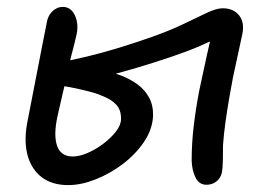

<svg xmlns="http://www.w3.org/2000/svg" viewBox="-20 -525 769 557"><path d="M178 12Q131 12 101 -11Q71 -34 60 -74.5Q49 -115 59 -169Q72 -236 84 -297.5Q96 -359 104.5 -403Q113 -447 116 -461Q118 -473 124.5 -483Q131 -493 141 -499Q151 -505 162 -505Q185 -505 196.5 -482Q208 -459 203 -429Q197 -401 186.5 -362Q176 -323 170 -288Q167 -276 162.5 -256.5Q158 -237 153.5 -217.5Q149 -198 146 -184Q135 -131 146 -101Q157 -71 191 -71Q210 -71 233.5 -81Q257 -91 279 -107.5Q301 -124 316 -143Q331 -162 331 -179Q332 -205 317.5 -221Q303 -237 276 -247Q261 -254 237 -260Q213 -266 186 -271.5Q159 -277 134 -279L151 -344Q187 -350 232.5 -361Q278 -372 327 -387Q376 -402 421 -418Q472 -436 511.5 -455Q551 -474 579.5 -487.5Q608 -501 626 -501Q657 -501 673.5 -480.5Q690 -460 683 -426Q676 -394 669.5 -363.5Q663 -333 656 -301Q651 -275 645 -240.5Q639 -206 634 -170Q629 -134 627 -104Q627 -84 626.5 -60.5Q626 -37 624 -26Q622 -15 615.5 -6.5Q609 2 599.5 6.5Q590 11 579 11Q558 11 547.5 -9.5Q537 -30 536 -59Q536 -109 542 -159.5Q548 -210 558 -262Q563 -284 568.5 -311Q574 -338 580 -364Q586 -390 590.5 -410.5Q595 -431 597 -440L617 -419Q594 -406 557.5 -390.5Q521 -375 475 -359.5Q429 -344 379 -329Q329 -314 278.5 -301.5Q228 -289 182 -282L192 -318Q200 -319 216.5 -320.5Q233 -322 255 -322Q267 -322 288.5 -318Q310 -314 333.5 -305Q357 -296 378.5 -280.5Q400 -265 412.5 -242Q425 -219 424 -188Q422 -149 397.5 -113Q373 -77 336 -49Q299 -21 257 -4.5Q215 12 178 12Z"/></svg>

Font: Shantell Sans
Style: Italic
Weight: 400
Italic angle: -11°
Designer: Stephen Nixon, Anya Danilova, Shantell Martin
Foundry: Arrow Type
Version: Version 1.011;[c5ecc13dd]